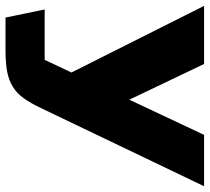

<svg xmlns="http://www.w3.org/2000/svg" viewBox="-52 -494 760 696"><g transform="rotate(90 328.0 -146.0)"><path d="M43.6 214 14.3 72.1H196.9Q196.9 72.1 196.9 72.1Q196.9 72.1 196.9 72.1L242.8 -25L1.3 -505.8H211.9L341.4 -234.7L468.9 -505.8H655.1L371.4 86.3Q353.9 123.3 336.1 148Q318.3 172.6 295 187.3Q271.7 201.9 239.9 208Q208.1 214 162.7 214Z"/></g></svg>

Font: Science Gothic
Style: Regular
Weight: 400
Designer: Thomas Phinney, Vassil Kateliev, Brandon Buerkle
Foundry: Font Detective LLC
Version: Version 1.018